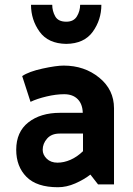

<svg xmlns="http://www.w3.org/2000/svg" viewBox="-20 -773 556 805"><path d="M405 -753Q405 -690 369 -640Q333 -590 258 -589Q182 -590 146 -640Q110 -690 110 -753H199Q199 -727 211.5 -704.5Q224 -682 258 -682Q289 -682 302.5 -704.5Q316 -727 316 -753ZM159 -145Q159 -124 176 -107.5Q193 -91 221 -91Q248 -91 275.5 -103Q303 -115 328 -139V-213H230Q196 -213 177.5 -192Q159 -171 159 -145ZM223 12Q134 12 91 -31.5Q48 -75 48 -145Q48 -220 99 -260Q150 -300 232 -300H327Q326 -337 305.5 -357.5Q285 -378 249 -378Q215 -378 175 -368.5Q135 -359 108 -346L73 -454Q101 -473 158.5 -485.5Q216 -498 247 -498Q334 -498 396 -447.5Q458 -397 458 -319V0H391L359 -41Q332 -20 295.5 -4Q259 12 223 12Z"/></svg>

Font: Palanquin Dark
Style: Regular
Weight: 400
Designer: Pria Ravichandran
Version: Version 1.001